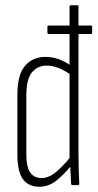

<svg xmlns="http://www.w3.org/2000/svg" viewBox="-20 -703 373 729"><path d="M164 -574Q160 -574 160 -580V-601Q160 -606 164 -606H325Q330 -606 330 -601V-580Q330 -574 325 -574H278ZM129 6Q89 6 67.5 -22Q46 -50 46 -118V-343Q46 -419 75 -453Q104 -487 152 -487Q180 -487 205 -477.5Q230 -468 253 -451V-416Q201 -454 158 -454Q123 -454 101.5 -428.5Q80 -403 80 -339V-119Q80 -68 95 -47.5Q110 -27 138 -27Q166 -27 194 -51Q222 -75 251 -111L252 -76Q222 -39 193 -16.5Q164 6 129 6ZM255 0Q251 0 250 -5Q249 -28 247.5 -54.5Q246 -81 246 -95L244 -99V-678Q244 -683 249 -683H274Q278 -683 278 -678V-114Q278 -82 279 -55Q280 -28 281 -6Q281 0 277 0Z"/></svg>

Font: Sofia Sans Extra Condensed ExtraLight
Style: Regular
Weight: 250
Designer: Botio Nikoltchev, Ani Petrova
Foundry: lettersoup
Version: Version 4.101